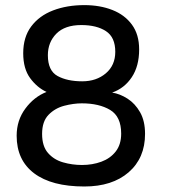

<svg xmlns="http://www.w3.org/2000/svg" viewBox="-20 -706 662 732"><path d="M301.5 5Q177 5 110.2 -45.2Q43.5 -95.5 43.5 -188.5Q43.5 -247.5 76.8 -292.2Q110 -337 157.5 -355.5Q121.5 -372 95 -408Q68.5 -444 68.5 -503Q68.5 -564.5 99 -605.2Q129.5 -646 182.2 -666.2Q235 -686.5 301.5 -686.5Q361 -686.5 408.2 -668Q455.5 -649.5 483 -612Q510.5 -574.5 510.5 -517.5Q510.5 -454 482.5 -411.8Q454.5 -369.5 407.5 -353Q437 -348.5 466 -330Q495 -311.5 514 -278.2Q533 -245 533 -195.5Q533 -103.5 470.5 -49.2Q408 5 301.5 5ZM293.5 -396Q347.5 -396 383.5 -426.5Q419.5 -457 419.5 -508.5Q419.5 -564 384 -587.2Q348.5 -610.5 290 -610.5Q227.5 -610.5 195 -577.8Q162.5 -545 162.5 -495.5Q162.5 -436.5 199.5 -416.2Q236.5 -396 293.5 -396ZM292.5 -77Q332.5 -77 366.5 -89.5Q400.5 -102 421.2 -128.5Q442 -155 442 -196.5Q442 -261.5 400 -286.8Q358 -312 292 -312Q260.5 -312 225 -302.8Q189.5 -293.5 165 -268.2Q140.5 -243 140.5 -195.5Q140.5 -148.5 163 -122.8Q185.5 -97 220.5 -87Q255.5 -77 292.5 -77Z"/></svg>

Font: Grandstander
Style: Regular
Weight: 400
Designer: Tyler Finck
Foundry: Etcetera Type Co
Version: Version 1.200; ttfautohint (v1.8.3)